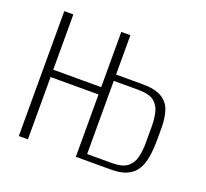

<svg xmlns="http://www.w3.org/2000/svg" viewBox="-93 -605 767 715"><g transform="rotate(20 291.0 -247.5)"><path d="M47 0V-495H83V-276H273V-495H309V-339H414Q464 -339 490.5 -323Q517 -307 526.5 -278Q536 -249 536 -210V-165Q536 -127 531 -96Q526 -65 513 -44Q500 -23 476 -11.5Q452 0 412 0H273V-247H83V0ZM309 -24H407Q448 -24 467.5 -39Q487 -54 493.5 -80Q500 -106 500 -138V-201Q500 -230 494.5 -256Q489 -282 469.5 -298Q450 -314 406 -314H309Z"/></g></svg>

Font: Alumni Sans ExtraLight
Style: Regular
Weight: 250
Version: Version 1.018